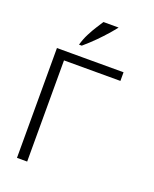

<svg xmlns="http://www.w3.org/2000/svg" viewBox="-127 -740 654 814"><g transform="rotate(20 199.5 -333.0)"><path d="M50 -495H350.5V-456H63L96 -488V0.5H50ZM133 -540.5Q140.5 -567.5 152.8 -591.5Q165 -615.5 177.5 -634.8Q190 -654 197.5 -666H266Q254.5 -651 237 -631Q219.5 -611 196.8 -588Q174 -565 145.5 -540.5Z"/></g></svg>

Font: Russolo 10pt ExtraLight
Style: Regular
Weight: 200
Designer: Micah Stupak-Hahn
Version: Version 1.000